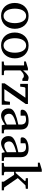

<svg xmlns="http://www.w3.org/2000/svg" viewBox="1352 -2129 789 3533"><g transform="rotate(90 1746.5 -362.5)"><path d="M405.8 -241.2Q405.8 -282.2 397.7 -319.8Q389.6 -357.4 373 -386.2Q356.4 -415 331.5 -432.1Q306.6 -449.2 272.9 -449.2Q238.3 -449.2 212.9 -432.1Q187.5 -415 171.1 -386.2Q154.8 -357.4 147 -319.8Q139.2 -282.2 139.2 -241.2Q139.2 -200.7 147.2 -163.1Q155.3 -125.5 171.9 -96.7Q188.5 -67.9 213.4 -50.5Q238.3 -33.2 272 -33.2Q306.2 -33.2 331.5 -50.3Q356.9 -67.4 373.3 -96.2Q389.6 -125 397.7 -162.6Q405.8 -200.2 405.8 -241.2ZM509.8 -240.2Q509.8 -187 492.9 -140.9Q476.1 -94.7 445.1 -60.8Q414.1 -26.9 369.9 -7.3Q325.7 12.2 271 12.2Q216.3 12.2 172.4 -7.1Q128.4 -26.4 97.7 -60.1Q66.9 -93.8 50.5 -139.9Q34.2 -186 34.2 -240.2Q34.2 -293.5 50.8 -339.8Q67.4 -386.2 98.6 -420.7Q129.9 -455.1 174.1 -474.6Q218.3 -494.1 273.9 -494.1Q329.6 -494.1 373.5 -474.1Q417.5 -454.1 447.8 -419.7Q478 -385.3 493.9 -339.1Q509.8 -293 509.8 -240.2Z M949.7 -241.2Q949.7 -282.2 941.7 -319.8Q933.6 -357.4 917 -386.2Q900.4 -415 875.5 -432.1Q850.6 -449.2 816.9 -449.2Q782.2 -449.2 756.8 -432.1Q731.4 -415 715.1 -386.2Q698.7 -357.4 690.9 -319.8Q683.1 -282.2 683.1 -241.2Q683.1 -200.7 691.2 -163.1Q699.2 -125.5 715.8 -96.7Q732.4 -67.9 757.3 -50.5Q782.2 -33.2 815.9 -33.2Q850.1 -33.2 875.5 -50.3Q900.9 -67.4 917.2 -96.2Q933.6 -125 941.7 -162.6Q949.7 -200.2 949.7 -241.2ZM1053.7 -240.2Q1053.7 -187 1036.9 -140.9Q1020 -94.7 989 -60.8Q958 -26.9 913.8 -7.3Q869.6 12.2 814.9 12.2Q760.3 12.2 716.3 -7.1Q672.4 -26.4 641.6 -60.1Q610.8 -93.8 594.5 -139.9Q578.1 -186 578.1 -240.2Q578.1 -293.5 594.7 -339.8Q611.3 -386.2 642.6 -420.7Q673.8 -455.1 718 -474.6Q762.2 -494.1 817.9 -494.1Q873.5 -494.1 917.5 -474.1Q961.4 -454.1 991.7 -419.7Q1022 -385.3 1037.8 -339.1Q1053.7 -293 1053.7 -240.2Z M1429.7 -379.9Q1419.9 -391.1 1407.2 -399.2Q1394.5 -407.2 1376 -407.2Q1351.6 -407.2 1326.7 -390.9Q1301.8 -374.5 1275.9 -345.2V-64Q1275.9 -54.7 1281.7 -48.8Q1287.6 -43 1296.9 -42L1362.8 -39.1V0H1112.8V-38.1L1162.1 -42Q1170.9 -43 1177 -48.8Q1183.1 -54.7 1183.1 -64V-411.1H1110.8V-443.8L1234.9 -481.9H1275.9V-393.1Q1286.6 -404.8 1302 -422.1Q1317.4 -439.5 1335 -455.6Q1352.5 -471.7 1371.3 -482.9Q1390.1 -494.1 1407.7 -494.1Q1415.5 -494.1 1424.3 -492.7Q1433.1 -491.2 1441.4 -489Q1449.7 -486.8 1456.8 -484.1Q1463.9 -481.4 1468.8 -479V-379.9Z M1513.2 0V-53.2L1777.8 -435.1H1604Q1596.7 -435.1 1591.1 -428Q1585.4 -420.9 1584 -414.1L1574.2 -339.8H1522.9V-481.9H1893.1V-440.9L1619.1 -47.9H1820.8Q1824.2 -47.9 1827.9 -50.3Q1831.5 -52.7 1834.7 -56.2Q1837.9 -59.6 1840.1 -63.7Q1842.3 -67.9 1842.8 -71.8L1853 -150.9H1907.2V0Z M2272 -267.1Q2204.6 -250 2165 -233.4Q2125.5 -216.8 2105.2 -200Q2085 -183.1 2079.3 -165.8Q2073.7 -148.4 2073.7 -129.9Q2073.7 -114.3 2078.9 -99.4Q2084 -84.5 2093.5 -72.8Q2103 -61 2116.9 -54Q2130.9 -46.9 2148.9 -46.9Q2168.9 -46.9 2190.7 -54.2Q2212.4 -61.5 2230.5 -70.3Q2251.5 -80.6 2272 -94.2ZM2285.2 0 2272 -59.1Q2245.6 -39.1 2217.8 -23.4Q2205.6 -16.6 2191.9 -10.3Q2178.2 -3.9 2163.8 1.2Q2149.4 6.3 2134.5 9.3Q2119.6 12.2 2105 12.2Q2077.6 12.2 2054 2.9Q2030.3 -6.3 2012.7 -23.9Q1995.1 -41.5 1985.1 -66.4Q1975.1 -91.3 1975.1 -123Q1975.1 -141.6 1978.8 -158.2Q1982.4 -174.8 1993.7 -190.4Q2004.9 -206.1 2025.1 -220.5Q2045.4 -234.9 2078.4 -249Q2111.3 -263.2 2158.9 -277.1Q2206.5 -291 2272 -305.2V-348.1Q2272 -398.4 2249.5 -422.6Q2227.1 -446.8 2178.7 -446.8Q2152.3 -446.8 2133.8 -441.9Q2115.2 -437 2107.9 -434.1V-347.2H2035.2Q2028.3 -347.2 2021.7 -348.1Q2015.1 -349.1 2009.8 -352.3Q2004.4 -355.5 2001.2 -361.1Q1998 -366.7 1998 -376Q1998 -406.7 2016.6 -429Q2035.2 -451.2 2064.9 -465.8Q2094.7 -480.5 2131.8 -487.3Q2168.9 -494.1 2206.1 -494.1Q2252.4 -494.1 2283 -482.9Q2313.5 -471.7 2331.3 -451.7Q2349.1 -431.6 2356.4 -404.3Q2363.8 -377 2363.8 -344.2V-64Q2363.8 -54.7 2369.9 -48.8Q2376 -43 2384.8 -42L2433.1 -39.1V0Z M2780.8 -267.1Q2713.4 -250 2673.8 -233.4Q2634.3 -216.8 2614 -200Q2593.8 -183.1 2588.1 -165.8Q2582.5 -148.4 2582.5 -129.9Q2582.5 -114.3 2587.6 -99.4Q2592.8 -84.5 2602.3 -72.8Q2611.8 -61 2625.7 -54Q2639.6 -46.9 2657.7 -46.9Q2677.7 -46.9 2699.5 -54.2Q2721.2 -61.5 2739.3 -70.3Q2760.3 -80.6 2780.8 -94.2ZM2793.9 0 2780.8 -59.1Q2754.4 -39.1 2726.6 -23.4Q2714.4 -16.6 2700.7 -10.3Q2687 -3.9 2672.6 1.2Q2658.2 6.3 2643.3 9.3Q2628.4 12.2 2613.8 12.2Q2586.4 12.2 2562.7 2.9Q2539.1 -6.3 2521.5 -23.9Q2503.9 -41.5 2493.9 -66.4Q2483.9 -91.3 2483.9 -123Q2483.9 -141.6 2487.5 -158.2Q2491.2 -174.8 2502.4 -190.4Q2513.7 -206.1 2533.9 -220.5Q2554.2 -234.9 2587.2 -249Q2620.1 -263.2 2667.7 -277.1Q2715.3 -291 2780.8 -305.2V-348.1Q2780.8 -398.4 2758.3 -422.6Q2735.8 -446.8 2687.5 -446.8Q2661.1 -446.8 2642.6 -441.9Q2624 -437 2616.7 -434.1V-347.2H2543.9Q2537.1 -347.2 2530.5 -348.1Q2523.9 -349.1 2518.6 -352.3Q2513.2 -355.5 2510 -361.1Q2506.8 -366.7 2506.8 -376Q2506.8 -406.7 2525.4 -429Q2543.9 -451.2 2573.7 -465.8Q2603.5 -480.5 2640.6 -487.3Q2677.7 -494.1 2714.8 -494.1Q2761.2 -494.1 2791.7 -482.9Q2822.3 -471.7 2840.1 -451.7Q2857.9 -431.6 2865.2 -404.3Q2872.6 -377 2872.6 -344.2V-64Q2872.6 -54.7 2878.7 -48.8Q2884.8 -43 2893.6 -42L2941.9 -39.1V0Z M3322.3 0V-39.1L3197.3 -227.1H3141.6V-64Q3141.6 -54.7 3147.5 -48.8Q3153.3 -43 3162.6 -42L3205.6 -39.1V0H2978.5V-39.1L3027.3 -42Q3036.6 -43 3042.5 -48.8Q3048.3 -54.7 3048.3 -64V-665H2972.7V-698.2L3100.6 -736.8H3141.6V-255.9H3161.6L3308.6 -421.9Q3312.5 -426.8 3309.8 -432.4Q3307.1 -438 3300.3 -439L3259.3 -442.9V-481.9H3453.6V-442.9L3389.6 -436L3257.3 -294.9L3429.7 -44.9L3482.4 -39.1V0Z"/></g></svg>

Font: BabelStone Ogham Bound
Style: Italic
Weight: 400
Italic angle: -30°
Designer: Andrew West
Foundry: BabelStone
Version: Version 2.02 March 14, 2022